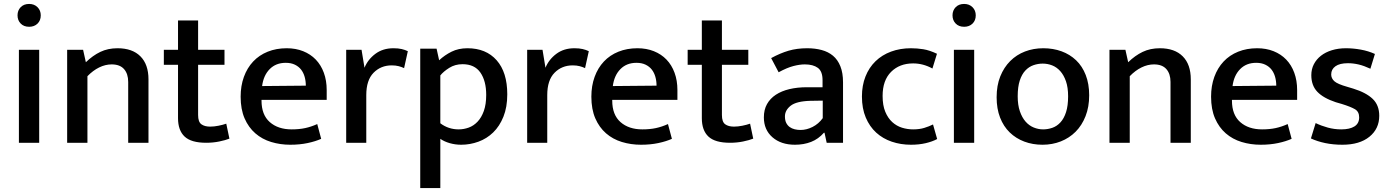

<svg xmlns="http://www.w3.org/2000/svg" viewBox="-20 -725 7058 975"><path d="M76 0V-472H179V0ZM128 -589Q101 -589 85 -605.5Q69 -622 69 -647Q69 -672 85 -688.5Q101 -705 128 -705Q154 -705 170.5 -688.5Q187 -672 187 -647Q187 -621 170.5 -605Q154 -589 128 -589Z M424 0H321V-472H402L416 -409Q451 -443 489.5 -461.5Q528 -480 577 -480Q652 -480 693 -439Q734 -398 734 -322V0H631V-309Q631 -350 610 -374Q589 -398 547 -398Q515 -398 483.5 -382.5Q452 -367 424 -338Z M1120 -396H986V-141Q986 -106 1002.5 -94Q1019 -82 1047 -82Q1067 -82 1089.5 -86.5Q1112 -91 1129 -97L1145 -21Q1125 -13 1093.5 -6.5Q1062 0 1027 0Q951 0 917.5 -31.5Q884 -63 884 -125V-396H812V-472H884V-621H986V-472H1120Z M1639 -218H1308V-214Q1308 -142 1350 -105Q1392 -68 1461 -68Q1499 -68 1529.5 -74.5Q1560 -81 1591 -95L1611 -20Q1582 -7 1542 1.5Q1502 10 1454 10Q1403 10 1357 -4Q1311 -18 1276.5 -48Q1242 -78 1222 -124Q1202 -170 1202 -234Q1202 -289 1218.5 -334.5Q1235 -380 1265.5 -412.5Q1296 -445 1339.5 -462.5Q1383 -480 1436 -480Q1482 -480 1519.5 -465Q1557 -450 1583.5 -422.5Q1610 -395 1624.5 -355.5Q1639 -316 1639 -268ZM1533 -290Q1533 -314 1527 -335Q1521 -356 1509 -371.5Q1497 -387 1477.5 -396.5Q1458 -406 1431 -406Q1381 -406 1349.5 -374Q1318 -342 1311 -288Z M1738 0V-472H1816L1831 -381Q1848 -423 1886 -451.5Q1924 -480 1978 -480Q2002 -480 2019.5 -476Q2037 -472 2051 -465L2032 -379Q2020 -385 2004.5 -389Q1989 -393 1969 -393Q1914 -393 1877 -355.5Q1840 -318 1840 -242V0Z M2322 10Q2292 10 2264 2Q2236 -6 2216 -20V230H2114V-478H2197L2210 -419Q2238 -445 2273 -462.5Q2308 -480 2354 -480Q2448 -480 2502 -419Q2556 -358 2556 -246Q2556 -181 2536.5 -132.5Q2517 -84 2484.5 -52.5Q2452 -21 2409.5 -5.5Q2367 10 2322 10ZM2329 -399Q2291 -399 2261.5 -380.5Q2232 -362 2216 -342V-99Q2257 -68 2309 -68Q2335 -68 2360 -77Q2385 -86 2405 -107Q2425 -128 2437 -161.5Q2449 -195 2449 -243Q2449 -314 2419.5 -356.5Q2390 -399 2329 -399Z M2657 0V-472H2735L2750 -381Q2767 -423 2805 -451.5Q2843 -480 2897 -480Q2921 -480 2938.5 -476Q2956 -472 2970 -465L2951 -379Q2939 -385 2923.5 -389Q2908 -393 2888 -393Q2833 -393 2796 -355.5Q2759 -318 2759 -242V0Z M3420 -218H3089V-214Q3089 -142 3131 -105Q3173 -68 3242 -68Q3280 -68 3310.5 -74.5Q3341 -81 3372 -95L3392 -20Q3363 -7 3323 1.5Q3283 10 3235 10Q3184 10 3138 -4Q3092 -18 3057.5 -48Q3023 -78 3003 -124Q2983 -170 2983 -234Q2983 -289 2999.5 -334.5Q3016 -380 3046.5 -412.5Q3077 -445 3120.5 -462.5Q3164 -480 3217 -480Q3263 -480 3300.5 -465Q3338 -450 3364.5 -422.5Q3391 -395 3405.5 -355.5Q3420 -316 3420 -268ZM3314 -290Q3314 -314 3308 -335Q3302 -356 3290 -371.5Q3278 -387 3258.5 -396.5Q3239 -406 3212 -406Q3162 -406 3130.5 -374Q3099 -342 3092 -288Z M3780 -396H3646V-141Q3646 -106 3662.5 -94Q3679 -82 3707 -82Q3727 -82 3749.5 -86.5Q3772 -91 3789 -97L3805 -21Q3785 -13 3753.5 -6.5Q3722 0 3687 0Q3611 0 3577.5 -31.5Q3544 -63 3544 -125V-396H3472V-472H3544V-621H3646V-472H3780Z M3896 -430Q3942 -455 3984.5 -467.5Q4027 -480 4079 -480Q4119 -480 4152.5 -471Q4186 -462 4210 -442Q4234 -422 4247.5 -388.5Q4261 -355 4261 -307V0H4178L4167 -51H4164Q4136 -19 4099 -4.5Q4062 10 4017 10Q3946 10 3902.5 -28Q3859 -66 3859 -129Q3859 -168 3875 -196.5Q3891 -225 3920 -244Q3949 -263 3989 -272.5Q4029 -282 4077 -282H4157V-318Q4157 -363 4133 -380.5Q4109 -398 4067 -398Q4041 -398 4008.5 -389.5Q3976 -381 3934 -358ZM4158 -214 4095 -213Q4024 -211 3995 -188Q3966 -165 3966 -134Q3966 -114 3972.5 -101Q3979 -88 3990 -80Q4001 -72 4015.5 -68.5Q4030 -65 4045 -65Q4076 -65 4106.5 -80.5Q4137 -96 4158 -125Z M4617 -68Q4649 -68 4673.5 -75.5Q4698 -83 4718 -93L4739 -19Q4715 -6 4681 2Q4647 10 4606 10Q4554 10 4508.5 -5.5Q4463 -21 4429.5 -51.5Q4396 -82 4376.5 -128Q4357 -174 4357 -235Q4357 -291 4375 -336.5Q4393 -382 4426 -414Q4459 -446 4505 -463Q4551 -480 4606 -480Q4637 -480 4668.5 -475Q4700 -470 4738 -452L4715 -377Q4668 -403 4617 -403Q4548 -403 4505 -360Q4462 -317 4462 -238Q4462 -190 4475.5 -157.5Q4489 -125 4511 -105Q4533 -85 4560.5 -76.5Q4588 -68 4617 -68Z M4824 0V-472H4927V0ZM4876 -589Q4849 -589 4833 -605.5Q4817 -622 4817 -647Q4817 -672 4833 -688.5Q4849 -705 4876 -705Q4902 -705 4918.5 -688.5Q4935 -672 4935 -647Q4935 -621 4918.5 -605Q4902 -589 4876 -589Z M5511 -241Q5511 -182 5492.5 -135Q5474 -88 5442 -56Q5410 -24 5367 -7Q5324 10 5274 10Q5224 10 5181.5 -6Q5139 -22 5107.5 -52.5Q5076 -83 5058.5 -128Q5041 -173 5041 -231Q5041 -291 5059.5 -337Q5078 -383 5110 -415Q5142 -447 5185 -463.5Q5228 -480 5278 -480Q5328 -480 5370.5 -464.5Q5413 -449 5444.5 -419Q5476 -389 5493.5 -344Q5511 -299 5511 -241ZM5404 -236Q5404 -281 5393 -312.5Q5382 -344 5364 -364Q5346 -384 5323 -393Q5300 -402 5275 -402Q5251 -402 5228 -394Q5205 -386 5187 -367Q5169 -348 5158.5 -316Q5148 -284 5148 -236Q5148 -192 5159 -160Q5170 -128 5188 -107.5Q5206 -87 5229.5 -77.5Q5253 -68 5277 -68Q5301 -68 5324 -76Q5347 -84 5365 -103.5Q5383 -123 5393.5 -155.5Q5404 -188 5404 -236Z M5717 0H5614V-472H5695L5709 -409Q5744 -443 5782.5 -461.5Q5821 -480 5870 -480Q5945 -480 5986 -439Q6027 -398 6027 -322V0H5924V-309Q5924 -350 5903 -374Q5882 -398 5840 -398Q5808 -398 5776.5 -382.5Q5745 -367 5717 -338Z M6567 -218H6236V-214Q6236 -142 6278 -105Q6320 -68 6389 -68Q6427 -68 6457.5 -74.5Q6488 -81 6519 -95L6539 -20Q6510 -7 6470 1.5Q6430 10 6382 10Q6331 10 6285 -4Q6239 -18 6204.5 -48Q6170 -78 6150 -124Q6130 -170 6130 -234Q6130 -289 6146.5 -334.5Q6163 -380 6193.5 -412.5Q6224 -445 6267.5 -462.5Q6311 -480 6364 -480Q6410 -480 6447.5 -465Q6485 -450 6511.5 -422.5Q6538 -395 6552.5 -355.5Q6567 -316 6567 -268ZM6461 -290Q6461 -314 6455 -335Q6449 -356 6437 -371.5Q6425 -387 6405.5 -396.5Q6386 -406 6359 -406Q6309 -406 6277.5 -374Q6246 -342 6239 -288Z M6939 -376Q6907 -391 6879.5 -397.5Q6852 -404 6825 -404Q6783 -404 6761.5 -388.5Q6740 -373 6740 -347Q6740 -327 6756 -312.5Q6772 -298 6822 -284L6852 -275Q6917 -255 6950.5 -223Q6984 -191 6984 -137Q6984 -71 6934 -30.5Q6884 10 6797 10Q6750 10 6709.5 1.5Q6669 -7 6637 -22L6661 -100Q6690 -86 6723 -77Q6756 -68 6791 -68Q6834 -68 6858 -83Q6882 -98 6882 -129Q6882 -158 6860.5 -170.5Q6839 -183 6794 -197L6763 -206Q6700 -227 6669.5 -259Q6639 -291 6639 -343Q6639 -374 6652 -399Q6665 -424 6688 -442Q6711 -460 6743.5 -470Q6776 -480 6815 -480Q6852 -480 6890.5 -473Q6929 -466 6962 -451Z"/></svg>

Font: Mukta Medium
Style: Regular
Weight: 500
Designer: Girish Dalvi and Yashodeep Gholap
Foundry: Ek Type
Version: Version 2.538;PS 1.002;hotconv 16.6.51;makeotf.lib2.5.65220;